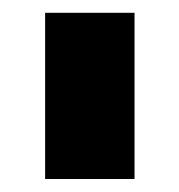

<svg xmlns="http://www.w3.org/2000/svg" viewBox="-20 -720 280 300"><path d="M50.5 -440.3H190.2V-700H50.5Z"/></svg>

Font: Golos Text VF
Style: Regular
Weight: 400
Designer: A.Korolkova, Vitaly Kuzmin
Foundry: ParaType Ltd
Version: Version 2.005